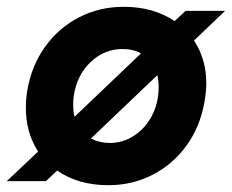

<svg xmlns="http://www.w3.org/2000/svg" viewBox="-46 -532 681 564"><path d="M66 -87Q30 -142 30 -215Q30 -242 34 -265Q46 -338 86 -394Q126 -450 186 -481Q246 -512 317 -512Q405 -512 467 -470L499 -500H615L524 -413Q560 -358 560 -287Q560 -265 555 -235Q543 -162 503 -106Q463 -50 403 -19Q343 12 273 12Q183 12 122 -31L89 0H-26ZM169 -224Q169 -204 173 -189L368 -375Q346 -388 314 -388Q261 -388 221 -350.5Q181 -313 171 -253Q169 -243 169 -224ZM277 -112Q315 -112 348 -133.5Q381 -155 400.5 -192.5Q420 -230 420 -276Q420 -296 416 -311L221 -125Q247 -112 277 -112Z"/></svg>

Font: Oak Sans
Style: Bold Italic
Weight: 700
Italic angle: -9.5°
Foundry: Erik Kennedy, Walven
Version: Version 1.000